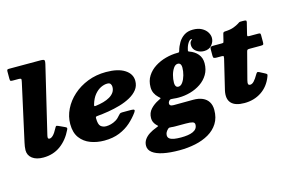

<svg xmlns="http://www.w3.org/2000/svg" viewBox="-122 -1074 2463 1633"><g transform="rotate(-15 1109.5 -257.5)"><path d="M363 -739Q368.5 -761.5 365.2 -770.8Q362 -780 331 -780H53Q41.5 -780 38.2 -776.2Q35 -772.5 35 -760.5V-696Q35 -680.5 40 -677.8Q45 -675 60.5 -675H108Q133 -675 133 -666Q133 -657 129 -639L19 -140Q15.5 -125.5 12.8 -107Q10 -88.5 10 -74Q10 -29 45.2 -2Q80.5 25 142 25Q228.5 25 293.5 -22Q358.5 -69 398 -152Q403.5 -164 400.2 -168.2Q397 -172.5 385.5 -178L333.5 -202Q318 -209 313.8 -205.2Q309.5 -201.5 302.5 -188Q283.5 -151.5 266.2 -134.2Q249 -117 234 -117Q220 -117 220 -131Q220 -135 221 -140.8Q222 -146.5 223 -151Z M435 -190Q435 -114.5 469.5 -68.2Q504 -22 559.8 -1Q615.5 20 680 20Q757 20 814.8 -3.8Q872.5 -27.5 914.8 -65.2Q957 -103 987 -145Q998 -160 993.2 -166.5Q988.5 -173 966.5 -173H889.5Q873 -173 867 -168.2Q861 -163.5 854.5 -155.5Q836 -132 813.8 -118.8Q791.5 -105.5 768.8 -99.8Q746 -94 727 -94Q698 -94 679 -110.5Q660 -127 660 -182.5Q660 -190 662.5 -193.2Q665 -196.5 674 -197.5Q721.5 -201.5 775.2 -210.2Q829 -219 880.2 -234Q931.5 -249 973.2 -272Q1015 -295 1040 -327.2Q1065 -359.5 1065 -403Q1065 -464.5 1006.8 -502.2Q948.5 -540 842 -540Q755.5 -540 681.2 -511Q607 -482 551.8 -432.5Q496.5 -383 465.8 -320.2Q435 -257.5 435 -190ZM685.5 -284.5Q675 -283 673 -286.2Q671 -289.5 674.5 -301Q689.5 -351.5 715.2 -382.5Q741 -413.5 770.8 -427.8Q800.5 -442 827 -442Q849 -442 856.5 -430.2Q864 -418.5 864 -404Q864 -377 850 -356.5Q836 -336 811.2 -321.5Q786.5 -307 754.2 -298Q722 -289 685.5 -284.5Z M1010 155Q1010 191 1041.8 215.5Q1073.5 240 1133.2 252.5Q1193 265 1277 265Q1349.5 265 1416.2 251Q1483 237 1535.8 206.5Q1588.5 176 1619.2 127.2Q1650 78.5 1650 9Q1650 -32.5 1632.2 -61.2Q1614.5 -90 1580.8 -105Q1547 -120 1499 -120Q1488.5 -120 1464.5 -119.8Q1440.5 -119.5 1412.5 -119.5Q1384.5 -119.5 1361 -119.2Q1337.5 -119 1328 -119Q1306.5 -119 1298.8 -125.5Q1291 -132 1291 -140Q1291 -146.5 1293 -152.2Q1295 -158 1299 -163Q1307.5 -173.5 1316.5 -174Q1325.5 -174.5 1341.5 -172.5Q1352.5 -171 1363.5 -170.5Q1374.5 -170 1386 -170Q1437.5 -170 1488.2 -184.2Q1539 -198.5 1580.8 -226.8Q1622.5 -255 1647.8 -297.5Q1673 -340 1673 -396Q1673 -443.5 1645.8 -476Q1618.5 -508.5 1573 -524.5Q1565 -527.5 1563.8 -529.5Q1562.5 -531.5 1564.5 -540.5Q1572 -576.5 1587.5 -599.8Q1603 -623 1617 -623Q1625.5 -623 1620.5 -619Q1615.5 -615 1607.8 -604.5Q1600 -594 1600 -575Q1600 -538.5 1630 -517.2Q1660 -496 1696 -496Q1740.5 -496 1764.8 -525Q1789 -554 1789 -587Q1789 -613 1773.2 -638.2Q1757.5 -663.5 1726.5 -680.2Q1695.5 -697 1650 -697Q1604 -697 1572.2 -676Q1540.5 -655 1521 -622.2Q1501.5 -589.5 1492 -554Q1489.5 -545 1486.2 -542.2Q1483 -539.5 1475 -540Q1474 -540 1472 -540Q1421 -540 1368.8 -526Q1316.5 -512 1273 -484.2Q1229.5 -456.5 1202.8 -414.8Q1176 -373 1176 -317Q1176 -287.5 1187.2 -263.8Q1198.5 -240 1218 -222Q1235.5 -206.5 1235.2 -204.8Q1235 -203 1212 -191.5Q1171.5 -172 1141.8 -140Q1112 -108 1112 -61Q1112 -26.5 1137 1Q1145.5 10.5 1150.2 14.2Q1155 18 1151.8 20.2Q1148.5 22.5 1133.5 28Q1099 40.5 1071 58.5Q1043 76.5 1026.5 100.5Q1010 124.5 1010 155ZM1227.5 65Q1235 57.5 1240.5 56.5Q1246 55.5 1259 57Q1267 58 1275 58.5Q1283 59 1291 59Q1302 59 1320.2 59Q1338.5 59 1356.5 59Q1374.5 59 1385 59Q1427 59 1445 64.8Q1463 70.5 1463 88Q1463 108.5 1452.5 123Q1442 137.5 1422.5 146.2Q1403 155 1376.2 159Q1349.5 163 1317 163Q1282.5 163 1257 158.8Q1231.5 154.5 1217.2 144Q1203 133.5 1203 115Q1203 100.5 1209.5 88.2Q1216 76 1227.5 65ZM1378 -302Q1378 -333.5 1387.2 -368Q1396.5 -402.5 1413 -426.2Q1429.5 -450 1451 -450Q1461.5 -450 1468.2 -444.8Q1475 -439.5 1478 -430Q1481 -420.5 1481 -408Q1481 -376.5 1471.5 -342.2Q1462 -308 1445.2 -284Q1428.5 -260 1407 -260Q1396.5 -260 1390.2 -265.2Q1384 -270.5 1381 -280Q1378 -289.5 1378 -302Z M1785 -520Q1770 -520 1762 -517Q1754 -514 1754 -497.5V-437.5Q1754 -421.5 1761.8 -418.2Q1769.5 -415 1784 -415H1829Q1845 -415 1845.5 -408.5Q1846 -402 1843.5 -391L1780 -126Q1764.5 -54 1798.8 -17Q1833 20 1914 20Q1999 20 2063.8 -23Q2128.5 -66 2159 -145Q2165 -160.5 2164 -165.2Q2163 -170 2149 -177.5L2101 -202.5Q2089 -208.5 2083.5 -204Q2078 -199.5 2072 -189Q2052 -154 2035 -136Q2018 -118 2001 -118Q1989 -118 1985.5 -125Q1982 -132 1983.2 -142.2Q1984.5 -152.5 1987 -162L2048 -396Q2050.5 -406.5 2054.5 -410.8Q2058.5 -415 2072 -415H2175Q2192 -415 2195.5 -420Q2199 -425 2199 -442V-503Q2199 -515 2193.5 -517.5Q2188 -520 2177 -520H2103Q2086 -520 2084.2 -524.2Q2082.5 -528.5 2086 -542L2110 -639Q2113 -652.5 2106 -655.2Q2099 -658 2080.5 -658Q2064.5 -658 2058 -657.8Q2051.5 -657.5 2046.8 -655Q2042 -652.5 2032 -645.5Q2017.5 -636 1988.5 -624.8Q1959.5 -613.5 1912 -611.5Q1902 -611 1897.8 -607.8Q1893.5 -604.5 1891.5 -596L1877.5 -539Q1875 -527.5 1873 -523.8Q1871 -520 1856 -520Z"/></g></svg>

Font: Besley Black
Style: Italic
Weight: 900
Italic angle: -13°
Designer: Owen Earl
Foundry: indestructible type*
Version: Version 2.001